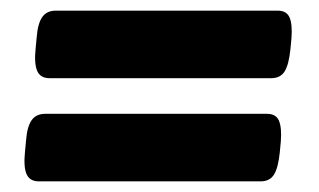

<svg xmlns="http://www.w3.org/2000/svg" viewBox="-20 -416 600 361"><path d="M53 -75Q36 -75 30 -88.5Q24 -102 27 -131L29 -152Q31 -178 39.5 -190Q48 -202 65 -202H482Q499 -202 504.5 -189Q510 -176 508 -150L506 -129Q503 -100 495 -87.5Q487 -75 470 -75ZM73 -269Q56 -269 50 -282.5Q44 -296 47 -325L49 -346Q51 -372 59.5 -384Q68 -396 85 -396H502Q519 -396 524.5 -383Q530 -370 528 -344L526 -323Q523 -294 515 -281.5Q507 -269 490 -269Z"/></svg>

Font: Asap Black
Style: Italic
Weight: 900
Italic angle: -6°
Designer: Pablo Cosgaya
Foundry: Omnibus-Type
Version: Version 3.001